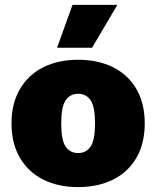

<svg xmlns="http://www.w3.org/2000/svg" viewBox="-20 -754 638 784"><path d="M299 -510Q380 -510 441.5 -479.5Q503 -449 537 -390.5Q571 -332 571 -250Q571 -168 537 -109.5Q503 -51 441.5 -20.5Q380 10 299 10Q218 10 157 -20.5Q96 -51 61.5 -109.5Q27 -168 27 -250Q27 -332 61.5 -390.5Q96 -449 157 -479.5Q218 -510 299 -510ZM299 -371Q266 -371 248 -344.5Q230 -318 230 -250Q230 -182 248 -155.5Q266 -129 299 -129Q332 -129 350 -155.5Q368 -182 368 -250Q368 -318 350 -344.5Q332 -371 299 -371ZM276 -734H459L356 -559H213Z"/></svg>

Font: Work Sans ExtraBold
Style: Regular
Weight: 800
Designer: Wei Huang
Foundry: Wei Huang
Version: Version 2.012; ttfautohint (v1.8.3)